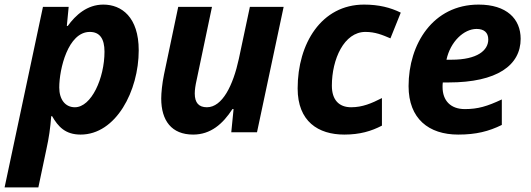

<svg xmlns="http://www.w3.org/2000/svg" viewBox="-53 -576 2312 836"><path d="M-33 240H114L149 74C160 24 166 -17 170 -70H174C200 -25 231 10 298 10C452 10 551 -180 551 -357C551 -502 476 -556 397 -556C326 -556 276 -510 242 -463H238L246 -546H134ZM273 -109C231 -109 205 -143 205 -195C205 -275 243 -437 338 -437C381 -437 402 -408 402 -351C402 -236 345 -109 273 -109Z M788 10C864 10 917 -36 959 -101H964L954 0H1066L1182 -546H1035L987 -320C962 -204 915 -109 848 -109C813 -109 795 -128 795 -169C795 -185 798 -205 803 -227L870 -546H723L661 -251C653 -212 649 -171 649 -147C649 -51 694 10 788 10Z M1446 10C1514 10 1564 -5 1610 -29V-149C1565 -126 1525 -109 1476 -109C1423 -109 1392 -141 1392 -203C1392 -318 1445 -437 1538 -437C1581 -437 1612 -424 1647 -409L1692 -521C1647 -543 1597 -556 1532 -556C1347 -556 1243 -387 1243 -191C1243 -47 1333 10 1446 10Z M1942 10C2020 10 2075 -4 2132 -32V-143C2068 -113 2028 -101 1971 -101C1909 -101 1874 -138 1874 -197C1874 -204 1874 -209 1875 -217H1900C2112 -217 2214 -292 2214 -407C2214 -494 2153 -556 2031 -556C1832 -556 1726 -384 1726 -201C1726 -59 1814 10 1942 10ZM1913 -316H1891C1908 -395 1967 -450 2022 -450C2054 -450 2073 -435 2073 -404C2073 -357 2026 -316 1913 -316Z"/></svg>

Font: Noto Sans
Style: Bold Italic
Weight: 700
Italic angle: -12°
Designer: Monotype Design Team
Foundry: Monotype Imaging Inc.
Version: Version 2.013